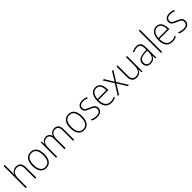

<svg xmlns="http://www.w3.org/2000/svg" viewBox="539 -2703 4656 4656"><g transform="rotate(-45 2867.5 -375.0)"><path d="M120 -504V-760H82V0H120V-296C120 -438 184 -505 282 -505C360 -505 406 -459 406 -349V0H444V-354C444 -480 387 -539 285 -539C193 -539 141 -486 120 -428H117C119 -454 120 -474 120 -504Z M987 -265C987 -428 925 -539 784 -539C650 -539 575 -438 575 -266C575 -97 647 10 781 10C919 10 987 -97 987 -265ZM615 -266C615 -417 671 -505 784 -505C902 -505 948 -406 948 -265C948 -115 896 -25 781 -25C668 -25 615 -117 615 -266Z M1600 -539C1519 -539 1469 -498 1444 -435H1441C1426 -499 1381 -539 1309 -539C1223 -539 1182 -487 1161 -437H1158L1153 -529H1123V0H1161V-319C1161 -436 1216 -505 1305 -505C1369 -505 1414 -464 1414 -356V0H1452V-324C1452 -445 1508 -505 1596 -505C1659 -505 1705 -462 1705 -360V0H1743V-363C1743 -484 1687 -539 1600 -539Z M2285 -265C2285 -428 2223 -539 2082 -539C1948 -539 1873 -438 1873 -266C1873 -97 1945 10 2079 10C2217 10 2285 -97 2285 -265ZM1913 -266C1913 -417 1969 -505 2082 -505C2200 -505 2246 -406 2246 -265C2246 -115 2194 -25 2079 -25C1966 -25 1913 -117 1913 -266Z M2706 -133C2706 -227 2635 -254 2554 -289C2476 -321 2426 -340 2426 -407C2426 -471 2475 -505 2555 -505C2601 -505 2649 -494 2682 -476L2697 -509C2659 -527 2611 -539 2556 -539C2451 -539 2388 -487 2388 -407C2388 -317 2452 -290 2537 -256C2616 -224 2668 -201 2668 -133C2668 -65 2626 -25 2529 -25C2474 -25 2421 -40 2378 -64V-23C2412 -6 2465 10 2529 10C2646 10 2706 -44 2706 -133Z M3003 -539C2869 -539 2802 -421 2802 -262C2802 -99 2870 10 3018 10C3075 10 3118 -1 3162 -23V-61C3110 -34 3073 -25 3019 -25C2902 -25 2840 -110 2841 -265H3181V-297C3181 -431 3128 -539 3003 -539ZM3003 -505C3100 -505 3144 -418 3143 -299H2842C2851 -435 2911 -505 3003 -505Z M3408 -273 3239 0H3283L3432 -243L3580 0H3624L3455 -272L3615 -529H3571L3432 -301L3293 -529H3248Z M4086 -529H4048V-232C4048 -91 3987 -25 3886 -25C3805 -25 3762 -73 3762 -182V-529H3723V-176C3723 -53 3776 10 3882 10C3977 10 4026 -44 4048 -103H4051L4055 0H4086Z M4407 -539C4354 -539 4303 -524 4258 -501L4271 -468C4319 -494 4362 -505 4405 -505C4485 -505 4522 -462 4522 -349V-306L4436 -300C4294 -291 4213 -238 4213 -133C4213 -49 4262 10 4359 10C4451 10 4496 -37 4522 -94H4524L4530 0H4560V-355C4560 -484 4511 -539 4407 -539ZM4439 -269 4522 -274V-219C4521 -101 4471 -23 4364 -23C4293 -23 4252 -63 4252 -133C4252 -220 4319 -262 4439 -269Z M4758 0V-760H4719V0Z M5094 -539C4960 -539 4893 -421 4893 -262C4893 -99 4961 10 5109 10C5166 10 5209 -1 5253 -23V-61C5201 -34 5164 -25 5110 -25C4993 -25 4931 -110 4932 -265H5272V-297C5272 -431 5219 -539 5094 -539ZM5094 -505C5191 -505 5235 -418 5234 -299H4933C4942 -435 5002 -505 5094 -505Z M5693 -133C5693 -227 5622 -254 5541 -289C5463 -321 5413 -340 5413 -407C5413 -471 5462 -505 5542 -505C5588 -505 5636 -494 5669 -476L5684 -509C5646 -527 5598 -539 5543 -539C5438 -539 5375 -487 5375 -407C5375 -317 5439 -290 5524 -256C5603 -224 5655 -201 5655 -133C5655 -65 5613 -25 5516 -25C5461 -25 5408 -40 5365 -64V-23C5399 -6 5452 10 5516 10C5633 10 5693 -44 5693 -133Z"/></g></svg>

Font: Noto Sans Myanmar UI SemiCondensed ExtraLight
Style: Regular
Weight: 200
Width: 4
Designer: Monotype Design Team
Foundry: Monotype Imaging Inc.
Version: Version 2.103